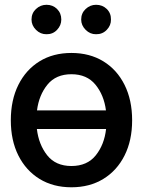

<svg xmlns="http://www.w3.org/2000/svg" viewBox="-20 -775 600 806"><path d="M279.8 11.2Q203.1 11.2 146 -23.9Q88.9 -59.1 57.1 -122.3Q25.4 -185.5 25.4 -270Q25.4 -355 57.1 -418.7Q88.9 -482.4 146 -517.6Q203.1 -552.7 279.8 -552.7Q356.4 -552.7 413.8 -517.6Q471.2 -482.4 502.9 -418.7Q534.7 -355 534.7 -270Q534.7 -185.5 502.9 -122.3Q471.2 -59.1 413.8 -23.9Q356.4 11.2 279.8 11.2ZM279.8 -463.4Q214.8 -463.4 179.2 -419.7Q143.6 -376 135.3 -311.5H424.8Q416.5 -376 380.6 -419.7Q344.7 -463.4 279.8 -463.4ZM279.8 -78.1Q346.2 -78.1 382.1 -123Q418 -168 425.3 -233.4H134.8Q142.6 -168 178.2 -123Q213.9 -78.1 279.8 -78.1ZM175.3 -631.3Q149.9 -630.9 131.1 -649.7Q112.3 -668.5 112.3 -692.9Q112.3 -719.7 131.1 -737.3Q149.9 -754.9 175.3 -754.9Q201.7 -754.9 219.5 -737.3Q237.3 -719.7 237.3 -692.9Q237.3 -668.5 219.5 -649.7Q201.7 -630.9 175.3 -631.3ZM383.3 -631.3Q358.4 -630.9 339.6 -649.7Q320.8 -668.5 320.8 -692.9Q320.8 -719.7 339.6 -737.3Q358.4 -754.9 383.3 -754.9Q410.2 -754.9 428.2 -737.3Q446.3 -719.7 445.8 -692.9Q446.3 -668.5 428.2 -649.7Q410.2 -630.9 383.3 -631.3Z"/></svg>

Font: Inter Tight Medium
Style: Regular
Weight: 500
Designer: Rasmus Andersson
Foundry: rsms
Version: Version 3.004; ttfautohint (v1.8.4.7-5d5b)